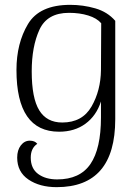

<svg xmlns="http://www.w3.org/2000/svg" viewBox="-20 -537 574 793"><path d="M51 114Q51 83 66 63.5Q81 44 103 44Q124 44 134 57Q107 75 107 114Q107 159 137.5 181.5Q168 204 216 204Q310 204 353.5 140.5Q397 77 397 -52V-118Q378 -59 333 -26Q288 7 224 7Q48 7 48 -248Q48 -358 95.5 -437.5Q143 -517 270 -517Q323 -517 373.5 -502.5Q424 -488 456 -451V-45Q456 236 214 236Q144 236 97.5 204.5Q51 173 51 114ZM397 -248 398 -441Q380 -462 344.5 -473Q309 -484 265 -484Q175 -484 143 -414.5Q111 -345 111 -242Q111 -132 142 -81.5Q173 -31 237 -31Q320 -31 358 -97Q396 -163 397 -248Z"/></svg>

Font: Arima Madurai Light
Style: Regular
Weight: 300
Designer: Joana Correia and Natanael Gama
Foundry: NDISCOVER
Version: Version 1.019